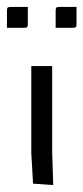

<svg xmlns="http://www.w3.org/2000/svg" viewBox="-40 -530 240 552"><path d="M120 -450V-499Q120 -506 122 -508Q124 -510 131 -510H180V-461Q180 -454 178 -452Q176 -450 169 -450ZM-20 -450V-499Q-20 -506 -18 -508Q-16 -510 -9 -510H40V-461Q40 -454 38 -452Q36 -450 29 -450ZM50 -340H110V-92L113 2L55 -2L50 -90Z"/></svg>

Font: Glametrix
Style: Regular
Weight: 500
Designer: gluk
Foundry: gluk
Version: Version 0.40